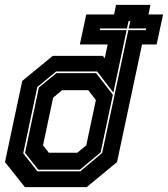

<svg xmlns="http://www.w3.org/2000/svg" viewBox="-26 -770 690 790"><path d="M76.5 0 -5.5 -103 65.5 -437 191 -540H397L405 -530.5L417 -587H302.5L329 -710.5H443.5L451.5 -750H593L585 -710.5H645L618.5 -587H558.5L455.5 -103L330.5 0ZM131.5 -72 77 -141 134 -410 206 -469H369.5L438.5 -380L388 -143L303 -72ZM175 -141.5H292L329 -172L368.5 -358.5L337 -399H229.5L192.5 -368L151 -172ZM128 -65H304.5L394.5 -141L502 -646H574L575.5 -653H503.5L510 -683H503L496.5 -653H386L384.5 -646H495L440.5 -389L373.5 -476H205L127.5 -412L69.5 -139Z"/></svg>

Font: Tourney ExtraBold
Style: Italic
Weight: 800
Italic angle: -12°
Version: Version 1.015